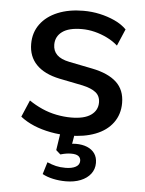

<svg xmlns="http://www.w3.org/2000/svg" viewBox="-51 -538 586 774"><g transform="rotate(5 242.0 -151.5)"><path d="M242 9Q203 9 166 2Q129 -5 98 -18Q67 -31 43 -50L72 -118Q97 -101 125 -88.5Q153 -76 183.5 -70Q214 -64 243 -64Q296 -64 323 -83Q350 -102 350 -134Q350 -160 332 -174.5Q314 -189 278 -197L183 -216Q121 -229 89 -262Q57 -295 57 -346Q57 -392 82 -426Q107 -460 152 -478.5Q197 -497 256 -497Q290 -497 322 -490Q354 -483 382.5 -470Q411 -457 431 -437L402 -369Q383 -386 358.5 -398Q334 -410 308 -416.5Q282 -423 256 -423Q203 -423 176.5 -403.5Q150 -384 150 -351Q150 -326 166 -310Q182 -294 216 -287L311 -268Q376 -255 409.5 -224Q443 -193 443 -140Q443 -94 418 -60Q393 -26 347.5 -8.5Q302 9 242 9ZM244 194Q217 194 192 188.5Q167 183 149 173L164 124Q183 132 199.5 136Q216 140 238 140Q264 140 279.5 131.5Q295 123 295 107Q295 95 286 88Q277 81 257 81Q247 81 237 82.5Q227 84 213 88L195 72L209 -20H267L254 56L226 47Q238 44 250 42Q262 40 272 40Q298 40 317.5 48Q337 56 348 71.5Q359 87 359 110Q359 135 344.5 154Q330 173 304 183.5Q278 194 244 194Z"/></g></svg>

Font: Nunito Sans 12pt SemiBold
Style: Regular
Weight: 600
Designer: Vernon Adams
Foundry: Vernon Adams
Version: Version 3.101;gftools[0.9.27]